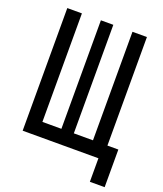

<svg xmlns="http://www.w3.org/2000/svg" viewBox="-156 -832 913 1074"><g transform="rotate(20 300.0 -295.0)"><path d="M508 140V0H57V-730H144V-84H257V-730H331V-84H445V-730H531V-84H596V140Z"/></g></svg>

Font: JetBrains Mono NL Medium
Style: Regular
Weight: 500
Monospace: yes
Designer: Philipp Nurullin, Konstantin Bulenkov
Foundry: JetBrains
Version: Version 2.305; ttfautohint (v1.8.4.7-5d5b)